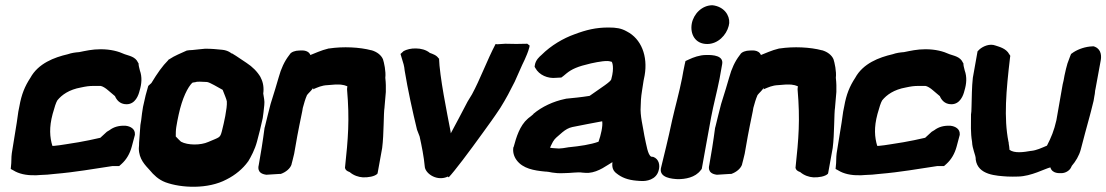

<svg xmlns="http://www.w3.org/2000/svg" viewBox="-20 -672 4224 733"><path d="M50 -246 44 -204 27 -99C24 -84 23 -66 23 -49L21 -27L32 -21C51 -9 80 -2 112 -3H120L135 -4C150 -4 171 -6 188 -8C271 -15 334 -27 409 -38H435L444 -46C463 -63 476 -86 483 -112L495 -157V-160C496 -179 479 -190 459 -192C435 -193 415 -188 398 -175L388 -169L363 -146C331 -139 310 -134 280 -129C252 -125 211 -117 185 -115H180C170 -148 167 -185 181 -237C188 -263 194 -281 199 -289C216 -310 244 -330 289 -338C308 -342 319 -344 339 -344H364C371 -343 383 -336 393 -327C400 -321 411 -312 419 -305C424 -293 436 -274 463 -274C497 -274 509 -309 513 -326C521 -352 523 -378 514 -403C511 -416 509 -421 509 -430L507 -433C497 -456 472 -459 456 -465C432 -476 403 -484 364 -484C332 -484 307 -478 282 -473C268 -472 253 -470 239 -465C187 -453 126 -430 96 -375C75 -343 62 -312 54 -266Z M526 -264C523 -247 521 -231 519 -213L516 -195L511 -127C511 -121 511 -116 510 -106C510 -64 535 -41 552 -22C566 -5 585 14 612 24C672 46 774 51 845 13C879 -4 907 -28 926 -54V-55H927C938 -73 953 -101 961 -131C969 -160 976 -189 983 -221C985 -235 987 -250 989 -271C991 -287 987 -300 985 -315C988 -336 985 -358 975 -376V-377C962 -399 944 -417 921 -432C908 -440 885 -457 866 -468H864C864 -468 851 -480 828 -482C810 -484 786 -486 766 -486H763C747 -484 738 -484 714 -481C707 -481 698 -480 693 -479C670 -468 649 -461 625 -445L623 -444L622 -442C600 -420 581 -393 558 -355L546 -344C539 -321 533 -298 526 -264ZM653 -187C656 -203 658 -218 662 -234C676 -299 697 -339 714 -356C717 -357 721 -358 724 -358H726L727 -359C736 -361 748 -360 770 -359C781 -358 813 -338 830 -329C836 -313 845 -293 846 -285C847 -271 844 -251 840 -229C836 -209 832 -190 827 -171C820 -145 819 -149 775 -130C746 -117 697 -117 671 -131C667 -134 659 -143 651 -151C651 -161 651 -175 653 -187Z M990 -184C987 -159 983 -135 979 -108L968 -43C967 -38 958 -10 996 -5H999L1047 -8H1052C1072 -15 1088 -29 1093 -44V-45C1094 -50 1100 -70 1103 -85L1115 -153C1119 -177 1125 -202 1134 -248L1136 -260C1141 -278 1145 -293 1152 -309C1158 -317 1169 -326 1176 -337L1175 -331C1194 -339 1208 -346 1231 -347C1250 -349 1267 -350 1281 -349C1291 -348 1298 -346 1305 -343C1306 -343 1306 -343 1306 -342L1305 -333V-330C1315 -214 1309 -143 1297 -31C1299 -23 1304 -19 1315 -15C1330 -2 1349 4 1365 5C1384 6 1411 2 1421 -9L1422 -13L1439 -107C1446 -161 1444 -240 1448 -262V-263L1453 -321V-347C1453 -356 1452 -364 1451 -375C1454 -399 1446 -434 1442 -446C1435 -462 1419 -474 1399 -480H1398C1353 -492 1290 -495 1237 -487H1235C1205 -480 1179 -467 1165 -462C1156 -484 1127 -479 1121 -479C1109 -479 1091 -474 1086 -464C1086 -464 1085 -463 1083 -460C1066 -438 1053 -410 1044 -377L1031 -333L1013 -275C1006 -247 998 -217 991 -187Z M1509 -466 1521 -426C1523 -419 1524 -411 1525 -402C1537 -329 1555 -247 1572 -177L1582 -151C1590 -114 1598 -76 1602 -33C1607 -7 1650 21 1690 2L1693 5C1715 -18 1770 -91 1824 -166C1847 -198 1865 -222 1890 -260C1913 -297 1927 -324 1945 -360C1959 -390 1970 -418 1983 -444C1988 -456 1996 -472 2001 -492L2002 -498L1993 -505C1968 -504 1934 -504 1909 -505L1878 -503L1872 -504C1839 -441 1813 -369 1782 -312L1765 -284C1741 -239 1720 -197 1701 -163C1701 -164 1700 -168 1700 -171C1687 -239 1658 -380 1656 -451L1655 -448C1648 -461 1632 -466 1621 -470C1607 -482 1586 -487 1569 -487C1550 -488 1532 -483 1521 -477Z M1940 -110C1937 -94 1941 -76 1952 -61C1976 -28 2019 -21 2061 -17H2064C2077 -17 2092 -9 2133 -11C2159 -11 2187 -16 2203 -13C2212 -12 2219 -12 2225 -12H2227C2266 -15 2300 -43 2318 -53C2318 -46 2313 -24 2335 -9C2353 5 2375 15 2412 18H2414C2415 18 2419 19 2429 19C2445 20 2486 16 2495 -23C2500 -41 2496 -65 2474 -73L2466 -74C2453 -81 2448 -117 2440 -154C2435 -188 2423 -230 2426 -267L2427 -292C2428 -310 2434 -343 2437 -364L2441 -384C2454 -458 2428 -524 2373 -552C2352 -564 2333 -567 2303 -567C2255 -567 2218 -558 2173 -541C2131 -526 2084 -499 2047 -462C2040 -456 2025 -443 2022 -424L2021 -417L2024 -412C2038 -386 2071 -371 2104 -375L2123 -376L2131 -382L2143 -392C2163 -408 2184 -418 2236 -430C2268 -437 2299 -442 2311 -437H2313L2315 -436C2317 -436 2326 -414 2314 -371V-370C2312 -360 2279 -340 2231 -306C2200 -301 2170 -298 2139 -295L2138 -294H2136C2093 -285 2049 -265 2016 -237V-236C2009 -230 2003 -225 1996 -220V-219H1995C1964 -192 1951 -148 1941 -111ZM2080 -108C2081 -111 2084 -118 2091 -131C2100 -146 2105 -147 2127 -167C2139 -177 2151 -184 2165 -187C2203 -195 2243 -202 2279 -209C2282 -191 2274 -156 2265 -131C2235 -120 2193 -114 2153 -110H2152C2135 -107 2122 -105 2114 -105C2103 -106 2090 -106 2080 -108Z M2503 -29C2497 7 2546 11 2568 12C2596 12 2634 6 2655 -22L2659 -27L2660 -32C2670 -90 2683 -157 2695 -225C2704 -273 2717 -320 2727 -371L2737 -427C2743 -459 2704 -463 2675 -462C2651 -462 2627 -453 2610 -445L2597 -439L2594 -426C2590 -408 2587 -391 2584 -374C2573 -318 2557 -262 2546 -213C2530 -137 2515 -79 2504 -33ZM2621 -582C2614 -543 2633 -504 2680 -504C2721 -504 2753 -538 2762 -573L2764 -584C2766 -614 2744 -647 2700 -652C2660 -652 2628 -619 2621 -582Z M2710 -184C2707 -159 2703 -135 2699 -108L2688 -43C2687 -38 2678 -10 2716 -5H2719L2767 -8H2772C2792 -15 2808 -29 2813 -44V-45C2814 -50 2820 -70 2823 -85L2835 -153C2839 -177 2845 -202 2854 -248L2856 -260C2861 -278 2865 -293 2872 -309C2878 -317 2889 -326 2896 -337L2895 -331C2914 -339 2928 -346 2951 -347C2970 -349 2987 -350 3001 -349C3011 -348 3018 -346 3025 -343C3026 -343 3026 -343 3026 -342L3025 -333V-330C3035 -214 3029 -143 3017 -31C3019 -23 3024 -19 3035 -15C3050 -2 3069 4 3085 5C3104 6 3131 2 3141 -9L3142 -13L3159 -107C3166 -161 3164 -240 3168 -262V-263L3173 -321V-347C3173 -356 3172 -364 3171 -375C3174 -399 3166 -434 3162 -446C3155 -462 3139 -474 3119 -480H3118C3073 -492 3010 -495 2957 -487H2955C2925 -480 2899 -467 2885 -462C2876 -484 2847 -479 2841 -479C2829 -479 2811 -474 2806 -464C2806 -464 2805 -463 2803 -460C2786 -438 2773 -410 2764 -377L2751 -333L2733 -275C2726 -247 2718 -217 2711 -187Z M3199 -246 3193 -204 3176 -99C3173 -84 3172 -66 3172 -49L3170 -27L3181 -21C3200 -9 3229 -2 3261 -3H3269L3284 -4C3299 -4 3320 -6 3337 -8C3420 -15 3483 -27 3558 -38H3584L3593 -46C3612 -63 3625 -86 3632 -112L3644 -157V-160C3645 -179 3628 -190 3608 -192C3584 -193 3564 -188 3547 -175L3537 -169L3512 -146C3480 -139 3459 -134 3429 -129C3401 -125 3360 -117 3334 -115H3329C3319 -148 3316 -185 3330 -237C3337 -263 3343 -281 3348 -289C3365 -310 3393 -330 3438 -338C3457 -342 3468 -344 3488 -344H3513C3520 -343 3532 -336 3542 -327C3549 -321 3560 -312 3568 -305C3573 -293 3585 -274 3612 -274C3646 -274 3658 -309 3662 -326C3670 -352 3672 -378 3663 -403C3660 -416 3658 -421 3658 -430L3656 -433C3646 -456 3621 -459 3605 -465C3581 -476 3552 -484 3513 -484C3481 -484 3456 -478 3431 -473C3417 -472 3402 -470 3388 -465C3336 -453 3275 -430 3245 -375C3224 -343 3211 -312 3203 -266Z M3694 -375C3690 -341 3690 -297 3689 -265C3689 -251 3688 -239 3687 -235V-232C3687 -198 3685 -165 3691 -131C3692 -103 3705 -80 3705 -66V-65V-63C3713 -3 3784 -1 3827 2H3829C3840 2 3852 3 3867 2C3917 1 3969 -28 3990 -33C3997 -8 4026 -11 4033 -11C4044 -11 4064 -18 4071 -37L4072 -39C4086 -55 4100 -78 4106 -101C4117 -143 4128 -185 4140 -228L4145 -247L4155 -287L4158 -305C4161 -317 4160 -326 4162 -331L4182 -440C4185 -455 4186 -482 4161 -493L4156 -495H4150C4124 -494 4098 -485 4079 -473L4069 -466L4065 -456C4064 -453 4059 -440 4055 -429L4054 -425C4053 -422 4047 -400 4044 -384C4042 -370 4039 -358 4037 -350L4013 -213C4004 -173 3993 -147 3977 -116C3956 -107 3937 -98 3917 -96H3916C3888 -91 3853 -86 3834 -100C3833 -108 3833 -116 3831 -124V-127L3830 -131C3812 -222 3821 -325 3836 -452L3837 -459L3833 -465C3821 -488 3792 -494 3781 -498C3758 -507 3733 -495 3720 -484L3712 -476Z"/></svg>

Font: Vapor
Style: BlkObl
Weight: 900
Foundry: Cannot Into Space Fonts
Version: Version 0.179